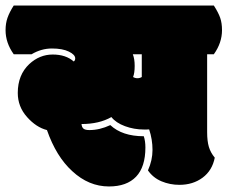

<svg xmlns="http://www.w3.org/2000/svg" viewBox="-55 -670 829 700"><path d="M347.2 -213.9Q308.6 -195.8 271 -195.8Q255.9 -195.8 249.5 -200.9Q243.2 -206.1 242.2 -217.8Q306.6 -217.8 351.1 -243.2Q367.7 -222.2 400.6 -210Q433.6 -197.8 470.2 -197.8H479Q486.3 -197.8 488.8 -198.2Q501 -161.6 501 -123.5Q501 -85.4 484.4 -48.8Q502.9 -22 533.7 -9Q564.5 3.9 599.1 3.9Q648.4 3.9 683.6 -22.2Q718.8 -48.3 728 -95.2Q712.9 -113.3 706.5 -134.5Q700.2 -155.8 700.2 -188V-472.2H724.6Q754.4 -513.7 754.4 -560.1Q754.4 -585.9 747.8 -605Q741.2 -624 724.6 -649.9H-4.9Q-20.5 -625.5 -27.6 -605.2Q-34.7 -585 -34.7 -560.1Q-34.7 -513.7 -4.9 -472.2H60.1Q95.7 -493.2 134.3 -493.2Q172.9 -493.2 196 -481.9Q219.2 -470.7 219.2 -457Q219.2 -449.7 213.9 -445.8Q185.1 -471.2 137.2 -471.2Q89.4 -471.2 51.8 -436.5Q9.8 -397 9.8 -331.1Q9.8 -281.2 43.5 -243.4Q77.1 -205.6 116.2 -195.8Q149.9 -99.1 208.5 -45.9Q268.6 9.8 342.3 9.8Q407.2 9.8 441.2 -25.9Q475.1 -61.5 475.1 -132.3Q475.1 -155.8 469.2 -173.3Q390.6 -173.3 347.2 -213.9ZM430.2 -389.2Q436 -403.8 436 -429.7Q436 -455.6 429.2 -472.2H461.9V-389.2Q454.6 -384.8 446 -384.8Q437.5 -384.8 430.2 -389.2Z"/></svg>

Font: Friends & Family
Style: Regular
Weight: 400
Designer: Sarang Kulkarni, Maithili Shingre, Noopur Datye
Foundry: Ek Type
Version: Version 1.000;hotconv 1.0.117;makeotfexe 2.5.65602